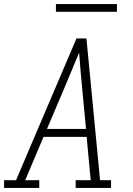

<svg xmlns="http://www.w3.org/2000/svg" viewBox="-35 -924 655 944"><path d="M-15 0V-38H44L132 -245L341 -735H390L457 -38H511V0H337V-38H411L391 -251H179L89 -38H158V0ZM388 -290 369 -490Q365 -534 361 -577.5Q357 -621 354 -665Q336 -621 317.5 -577.5Q299 -534 281 -490L196 -290ZM540 -866H240V-904H540Z"/></svg>

Font: Iosevka Slab XLtEx
Style: Italic
Weight: 200
Width: 7
Italic angle: -9°
Monospace: yes
Designer: Belleve Invis
Foundry: Belleve Invis
Version: Version 11.1.0; ttfautohint (v1.8.3)